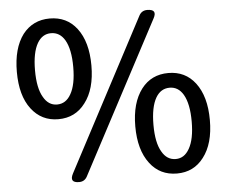

<svg xmlns="http://www.w3.org/2000/svg" viewBox="-53 -811 1045 885"><g transform="rotate(-5 469.5 -368.5)"><path d="M278 13Q231 13 253 -29L622 -728Q634 -750 659 -750Q708 -750 685 -708L505 -368L315 -9Q303 13 278 13ZM731 13Q652 13 606 -48Q558 -111 558 -220Q558 -329 606 -392Q652 -452 731 -452Q809 -452 855 -392Q903 -329 903 -219.5Q903 -110 855 -48Q809 13 731 13ZM731 -54Q771 -54 794 -95Q819 -138 819 -220Q819 -302 794 -345Q771 -384 731 -384Q690 -384 667 -345Q642 -302 642 -219.5Q642 -137 667 -95Q690 -54 731 -54ZM208 -284Q130 -284 83 -346Q36 -408 36 -517.5Q36 -627 83 -690Q130 -750 208 -750Q287 -750 333 -690Q381 -627 381 -517.5Q381 -408 333 -346Q287 -284 208 -284ZM208 -352Q249 -352 272 -393Q297 -436 297 -518Q297 -600 272 -643Q249 -682 208 -682Q168 -682 145 -643Q120 -600 120 -517.5Q120 -435 145 -393Q168 -352 208 -352Z"/></g></svg>

Font: GenSenRounded TW M
Style: Regular
Weight: 500
Version: Version 1.501;PS 1;hotconv 16.6.51;makeotf.lib2.5.65220